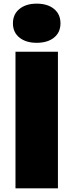

<svg xmlns="http://www.w3.org/2000/svg" viewBox="-20 -1034 402 1054"><path d="M65 -750H298V0H65ZM181 -799Q123 -799 87 -827.5Q51 -856 51 -906Q51 -956 87 -985Q123 -1014 181 -1014Q241 -1014 276.5 -985Q312 -956 312 -906Q312 -856 276.5 -827.5Q241 -799 181 -799Z"/></svg>

Font: Unbounded ExtraBold
Style: Regular
Weight: 800
Designer: Luke Prowse, Jean-Baptiste Morizot, Fátima Lázaro, Florian Runge
Foundry: NaN
Version: Version 1.701;gftools[0.9.28.dev5+ged2979d]